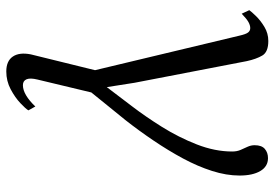

<svg xmlns="http://www.w3.org/2000/svg" viewBox="-148 -452 852 595"><g transform="rotate(90 277.5 -154.0)"><path d="M309.5 -138.5Q340.5 -179 372.8 -230.5Q405 -282 427 -338.2Q449 -394.5 449 -448Q449 -463 444 -474.2Q439 -485.5 434.2 -496Q429.5 -506.5 429.5 -517.5Q429.5 -539.5 441 -549.2Q452.5 -559 469.5 -559Q495.5 -559 509.5 -535.2Q523.5 -511.5 523.5 -471Q523.5 -430 509.2 -385.5Q495 -341 470.5 -295.5Q446 -250 415.2 -204.5Q384.5 -159 351.5 -117Q330 -90.5 307.5 -62.8Q285 -35 266 -11.5L226 155.5Q220.5 178 225.2 189.2Q230 200.5 243.5 200.5Q258.5 200.5 275.2 190.5Q292 180.5 309.5 162L321.5 183.5Q316.5 192 299 208.5Q281.5 225 256 238.5Q230.5 252 201 252Q168.5 252 154.8 231.8Q141 211.5 148 176L197 -23L90 -470.5Q85.5 -490.5 80.2 -497.2Q75 -504 66.5 -504Q58 -504 48 -498.5Q38 -493 22 -477.5L11 -501Q15 -507 29 -521.5Q43 -536 63 -548Q83 -560 106.5 -560Q140.5 -560 151.5 -541.5Q162.5 -523 169 -493L236 -145.5L249.5 -59.5Z"/></g></svg>

Font: Merriweather 36pt Light
Style: Italic
Weight: 300
Italic angle: -7.8°
Version: Version 2.101